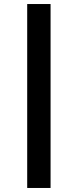

<svg xmlns="http://www.w3.org/2000/svg" viewBox="-20 -829 385 953"><path d="M231 -809V104H115V-809Z"/></svg>

Font: Fira Sans Condensed Medium
Style: Regular
Weight: 500
Width: 3
Designer: Carrois Corporate & Edenspiekermann AG
Foundry: Carrois Corporate GbR & Edenspiekermann AG
Version: Version 4.203;PS 004.203;hotconv 1.0.88;makeotf.lib2.5.64775